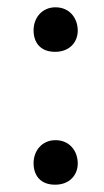

<svg xmlns="http://www.w3.org/2000/svg" viewBox="-20 -498 285 526"><path d="M131 8C171 8 193 -19 193 -50C193 -84 171 -114 132 -114C95 -114 72 -85 72 -51C72 -17 91 8 131 8ZM131 -356C171 -356 193 -383 193 -414C193 -448 171 -478 132 -478C95 -478 72 -449 72 -415C72 -381 91 -356 131 -356Z"/></svg>

Font: STIX Two Text
Style: Regular
Weight: 400
Designer: Ross Mills, John Hudson & Paul Hanslow, Tiro Typeworks Ltd; with prior portions MicroPress Inc., and Coen Hoffman.
Foundry: Tiro Typeworks Ltd
Version: Version 2.13 b171